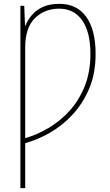

<svg xmlns="http://www.w3.org/2000/svg" viewBox="-20 -744 570 998"><path d="M86 234V-714H106L110 -611H112Q124 -640 146 -666Q168 -692 203 -708Q238 -724 289 -724Q380 -724 428.5 -656Q477 -588 477 -464Q477 -363 444 -284.5Q411 -206 357 -148Q303 -90 238.5 -53.5Q174 -17 111 0V234ZM111 -26Q171 -43 231 -78Q291 -113 340.5 -167Q390 -221 420 -295Q450 -369 450 -464Q450 -578 407 -638.5Q364 -699 288 -699Q212 -699 161.5 -649.5Q111 -600 111 -498Z"/></svg>

Font: Noto Sans Mono Condensed Thin
Style: Regular
Weight: 100
Width: 3
Designer: Monotype Design Team
Foundry: Monotype Imaging Inc.
Version: Version 2.014; ttfautohint (v1.8.4.7-5d5b)